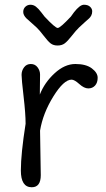

<svg xmlns="http://www.w3.org/2000/svg" viewBox="-20 -780 448 810"><path d="M149 -229 152 -41Q152 10 114 10Q68 10 68 -60.5Q68 -131 88 -258Q88 -300 79.5 -373Q71 -446 71 -464Q71 -482 81.5 -496Q92 -510 110 -510Q128 -510 138.5 -496Q149 -482 149 -465.5Q149 -449 148.5 -423.5Q148 -398 148 -381Q168 -432 210.5 -471Q253 -510 298 -510Q343 -510 367.5 -491.5Q392 -473 392 -452Q392 -431 381 -419Q370 -407 352.5 -407Q335 -407 314.5 -425.5Q294 -444 282 -444Q249 -444 205 -373Q161 -302 149 -229ZM92 -702Q78 -716 78 -729.5Q78 -743 87 -751.5Q96 -760 108.5 -760Q121 -760 131.5 -752Q142 -744 154.5 -727.5Q167 -711 168 -710Q213 -662 223.5 -662Q234 -662 279 -710Q280 -711 292 -728Q317 -760 334 -760Q351 -760 360 -751.5Q369 -743 369 -732.5Q369 -722 365 -714.5Q361 -707 356 -702.5Q351 -698 338 -686.5Q325 -675 313 -663.5Q301 -652 283 -629Q265 -606 253 -597Q241 -588 223 -588Q205 -588 193.5 -597Q182 -606 164.5 -629Q147 -652 135 -663.5Q123 -675 109.5 -686.5Q96 -698 92 -702Z"/></svg>

Font: Delius
Style: Regular
Weight: 400
Designer: Natalia Raices
Foundry: Natalia Raices
Version: Version 1.001